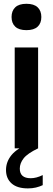

<svg xmlns="http://www.w3.org/2000/svg" viewBox="-20 -802 286 1038"><path d="M59.5 0V-545.5H186V0ZM123 -639Q82.5 -639 62.5 -657.8Q42.5 -676.5 42.5 -710Q42.5 -743.5 62.5 -762.5Q82.5 -781.5 123 -781.5Q163.5 -781.5 183.5 -762.5Q203.5 -743.5 203.5 -710Q203.5 -676.5 183.5 -657.8Q163.5 -639 123 -639ZM131 216.5Q73 216.5 42.8 189.8Q12.5 163 12.5 117Q12.5 72.5 42.5 36Q72.5 -0.5 149.5 -33.5L186 0Q128.5 27.5 107.8 54Q87 80.5 87 109.5Q87 161.5 146 161.5Q176.5 161.5 211 144.5V199Q194 207 174.2 211.8Q154.5 216.5 131 216.5Z"/></svg>

Font: Encode Sans SemiCondensed SemiCondensed SemiBold
Style: Regular
Weight: 600
Width: 4
Designer: Multiple Designers
Foundry: Impallari Type
Version: Version 3.000; ttfautohint (v1.8.3) -l 8 -r 50 -G 200 -x 14 